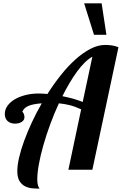

<svg xmlns="http://www.w3.org/2000/svg" viewBox="-20 -1020 732 1154"><path d="M391.1 0 467.8 -362.8Q429.7 -380.4 398.2 -388.2Q366.7 -396 334 -398.9Q305.7 -337.9 282 -273.4Q258.3 -209 241 -148.2Q223.6 -87.4 213.9 -34.2Q204.1 19 204.1 58.1Q204.1 82 208.3 94.5Q212.4 106.9 217.8 113.8Q197.8 113.8 174.6 111.8Q151.4 109.9 131.1 99.9Q110.8 89.8 97.4 68.4Q84 46.9 84 7.8Q84 -25.4 94.5 -71.8Q105 -118.2 124.5 -171.6Q144 -225.1 170.9 -283.4Q197.8 -341.8 231 -398.9Q183.6 -396 153.6 -384.5Q123.5 -373 113.8 -347.2Q117.7 -347.2 122.3 -337.2Q127 -327.1 127 -315.9Q127 -297.9 110.6 -287.4Q94.2 -276.9 70.8 -276.9Q57.6 -276.9 46.4 -280.5Q35.2 -284.2 26.9 -291.3Q18.6 -298.3 13.7 -309.3Q8.8 -320.3 8.8 -335Q8.8 -360.4 24.2 -382.8Q39.6 -405.3 66.9 -421.9Q94.2 -438.5 131.6 -448.2Q168.9 -458 212.9 -458Q233.4 -458 265.1 -455.1Q303.2 -515.1 345.7 -568.6Q388.2 -622.1 433.1 -662.4Q478 -702.6 523.4 -726.3Q568.8 -750 612.8 -750Q630.4 -750 652.1 -747.1Q673.8 -744.1 691.9 -735.8L535.2 0ZM535.2 -679.2Q512.7 -667 489.5 -644.3Q466.3 -621.6 443.6 -590.6Q420.9 -559.6 398.4 -521.7Q376 -483.9 355 -441.9Q385.3 -436 416.5 -427.5Q447.8 -418.9 477.1 -407.2ZM544.9 -811 485.8 -1000H590.8L619.6 -811Z"/></svg>

Font: Lobster
Style: Regular
Weight: 400
Designer: Pablo Impallari
Foundry: Pablo Impallari
Version: Version 1.007; ttfautohint (v1.1) -l 8 -r 50 -G 50 -x 14 -D 